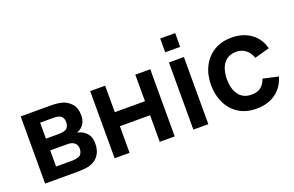

<svg xmlns="http://www.w3.org/2000/svg" viewBox="-92 -1084 2222 1451"><g transform="rotate(-20 1019.0 -358.0)"><path d="M334.5 0H69.2V-540H314.5Q341.2 -540 364.2 -537Q387.2 -534.1 403.7 -529.3Q442.8 -518.1 472.5 -484.9Q502.3 -451.7 502.3 -392.8Q502.3 -358.6 491.5 -336.2Q480.8 -313.9 462.5 -298.8Q453.9 -291.9 444.9 -287Q435.9 -282 427 -279.2Q446.8 -276.2 464.2 -267.3Q491.6 -254.1 510.4 -227.6Q529.2 -201.1 529.2 -153Q529.2 -98.7 502.8 -61.4Q476.5 -24.1 426 -9.7Q407.5 -4.5 383.5 -2.2Q359.5 0 334.5 0ZM191.2 -222.3V-92.8H326.2Q336.7 -92.8 349.1 -95Q361.5 -97.1 371.3 -100.5Q389.7 -106.9 397.8 -123.5Q405.8 -140 405.8 -158Q405.8 -182.7 393.7 -197.3Q381.6 -212 364.3 -217Q354.4 -221 342.8 -221.7Q331.2 -222.3 323.5 -222.3ZM191.2 -445.5V-316.8H291.2Q306.4 -316.8 321.1 -318.6Q335.8 -320.3 346 -324.8Q362.2 -331.6 370.2 -347Q378.2 -362.5 378.2 -381.3Q378.2 -401.6 369.4 -417.7Q360.6 -433.8 341.7 -439.7Q328.9 -444.2 311.2 -444.9Q293.4 -445.5 288.7 -445.5Z M748.5 0H628.2V-540H748.5V-326.8H991.2V-540H1111.5V0H991.2V-214H748.5Z M1381.8 -621.8H1261.5V-732.5H1381.8ZM1381.8 0H1261.5V-540H1381.8Z M1766.5 15Q1683.1 15 1624 -22.2Q1564.9 -59.5 1533.6 -124Q1502.2 -188.4 1502 -270Q1502.2 -352.8 1534.7 -417.2Q1567.1 -481.6 1626.6 -518.3Q1686.1 -555 1768.2 -555Q1860.2 -555 1924 -508.8Q1987.8 -462.7 2006.8 -382.7L1886.8 -349.8Q1873.1 -393.5 1840.5 -417.8Q1807.9 -442.2 1766.5 -442.2Q1719.3 -442.2 1689 -419.8Q1658.7 -397.3 1644.2 -358.4Q1629.7 -319.5 1629.5 -270Q1629.8 -192.9 1664.2 -145.4Q1698.7 -97.8 1766.5 -97.8Q1814.8 -97.8 1842.4 -119.9Q1870.1 -142 1884.2 -183.3L2006.8 -156.2Q1982.1 -73.7 1919.6 -29.3Q1857.1 15 1766.5 15Z"/></g></svg>

Font: Manrope Variable Light
Style: Regular
Weight: 200
Designer: Mikhail Sharanda
Foundry: Mikhail Sharanda
Version: Version 4.505